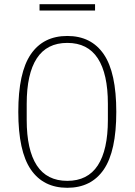

<svg xmlns="http://www.w3.org/2000/svg" viewBox="-20 -881 640 913"><path d="M300 12Q186 12 126.5 -75Q67 -162 67 -349Q67 -536 126.5 -623Q186 -710 300 -710Q414 -710 473.5 -623Q533 -536 533 -349Q533 -162 473.5 -75Q414 12 300 12ZM300 -21Q397 -21 445 -94.5Q493 -168 493 -311V-387Q493 -530 445 -603.5Q397 -677 300 -677Q203 -677 155 -603.5Q107 -530 107 -387V-311Q107 -168 155 -94.5Q203 -21 300 -21ZM168 -861H432V-831H168Z"/></svg>

Font: IBM Plex Mono ExtraLight
Style: Regular
Weight: 200
Monospace: yes
Designer: Mike Abbink, Paul van der Laan, Pieter van Rosmalen
Foundry: Bold Monday
Version: Version 2.3